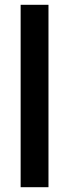

<svg xmlns="http://www.w3.org/2000/svg" viewBox="-20 -780 287 800"><path d="M182 0V-760H66V0Z"/></svg>

Font: Noto Sans Arabic UI Cn SmBd
Style: Regular
Weight: 600
Width: 3
Designer: Monotype Design Team, Nadine Chahine and Nizar Qandah
Foundry: Monotype Imaging Inc.
Version: Version 2.010